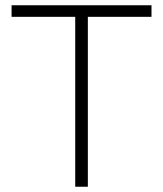

<svg xmlns="http://www.w3.org/2000/svg" viewBox="-20 -710 620 730"><path d="M24 -646V-690H556V-646H314V0H266V-646Z"/></svg>

Font: Oxanium ExtraLight
Style: Regular
Weight: 200
Designer: Severin Meyer
Version: Version 2.000